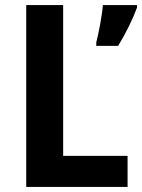

<svg xmlns="http://www.w3.org/2000/svg" viewBox="-20 -734 558 754"><path d="M83 0H481V-122H228V-714H83ZM518 -704V-714H384C381 -673 367 -602 358 -567V-554H444C474 -603 501 -658 518 -704Z"/></svg>

Font: Noto Sans Gurmukhi SemiCondensed
Style: Bold
Weight: 700
Width: 4
Designer: Jelle Bosma - Monotype Design Team
Foundry: Monotype Imaging Inc.
Version: Version 2.004